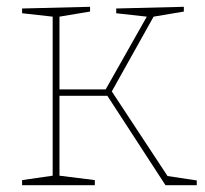

<svg xmlns="http://www.w3.org/2000/svg" viewBox="-20 -545 602 565"><path d="M309 -276 473 -27 559 -14V0H467L296 -263H155V-28L259 -15V0H45V-15L135 -28V-496L45 -506V-520L245 -525V-511L155 -496V-282H291L412 -496L322 -506V-520L521 -525V-511L432 -496Z"/></svg>

Font: Bitter Pro Thin
Style: Regular
Weight: 250
Designer: Sol Matas, and Bitter project Authors
Foundry: Sol Matas
Version: Version 1.010